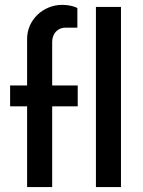

<svg xmlns="http://www.w3.org/2000/svg" viewBox="-20 -758 580 778"><path d="M191.4 -587.9C191.4 -623.5 215.3 -646 245.1 -646H293.5V-725.1C282.2 -732.4 257.3 -738.3 231.9 -738.3C155.3 -738.3 89.8 -677.7 89.8 -600.6V-411.6H21V-327.1H89.8V0H191.4V-327.1H294.9V-411.6H191.4ZM368.7 -730V0H470.2V-730Z"/></svg>

Font: Now SemiBold
Style: Regular
Weight: 600
Designer: Alfredo Marco Pradil
Foundry: Alfredo Marco Pradil
Version: Version 1.200;hotconv 1.0.109;makeotfexe 2.5.65596